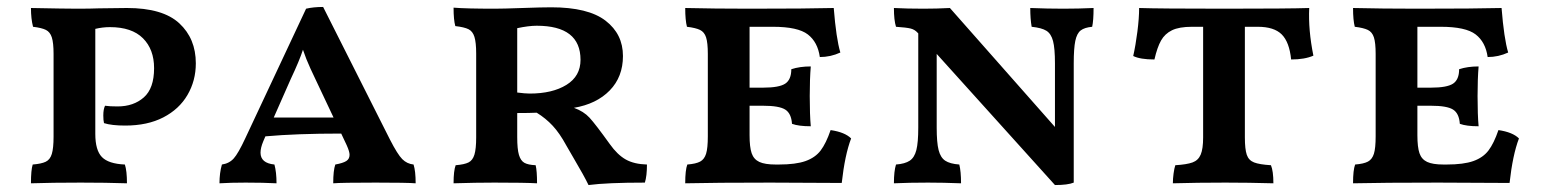

<svg xmlns="http://www.w3.org/2000/svg" viewBox="-20 -525 4441 552"><path d="M423 -329Q423 -383 391 -415Q359 -447 296 -447Q275 -447 254 -442V-140Q254 -93 273 -73.5Q292 -54 339 -52Q345 -34 345 2Q285 0 212 0Q129 0 69 2Q69 -36 74 -52Q99 -54 111.5 -60Q124 -66 129 -82.5Q134 -99 134 -132V-370Q134 -402 129 -417.5Q124 -433 112 -439Q100 -445 75 -448Q69 -471 69 -502Q169 -500 202 -500Q240 -500 264 -501L345 -502Q448 -502 495.5 -458Q543 -414 543 -343Q543 -293 519 -252Q495 -211 449.5 -187.5Q404 -164 340 -164Q301 -164 279 -171Q277 -179 277 -193Q277 -211 282 -221Q295 -219 318 -219Q364 -219 393.5 -245Q423 -271 423 -329Z M1175 2Q1150 0 1060 0Q962 0 938 2Q938 -35 944 -52Q966 -56 975.5 -62Q985 -68 985 -80Q985 -89 977 -107L961 -141Q832 -141 743 -133L737 -119Q729 -100 729 -86Q729 -56 769 -52Q775 -30 775 2Q737 0 686 0Q643 0 611 2Q611 -28 618 -52Q639 -55 652 -69.5Q665 -84 685 -127L860 -500Q881 -505 909 -505L1101 -124Q1123 -81 1136.5 -67.5Q1150 -54 1169 -52Q1175 -33 1175 2ZM939 -187 888 -295Q885 -301 872.5 -328Q860 -355 851 -382Q841 -351 816 -298L767 -187Z M1840 -52Q1840 -19 1834 0Q1725 0 1672 7Q1659 -20 1630 -69L1608 -107Q1589 -142 1569 -163.5Q1549 -185 1523 -201Q1503 -200 1467 -200V-131Q1467 -96 1472 -79.5Q1477 -63 1487.5 -57Q1498 -51 1520 -50Q1524 -34 1524 2Q1489 0 1401 0Q1348 0 1284 2Q1284 -34 1290 -50Q1315 -52 1327 -58Q1339 -64 1344 -80.5Q1349 -97 1349 -130V-371Q1349 -403 1344 -419Q1339 -435 1327 -441Q1315 -447 1289 -450Q1284 -468 1284 -503Q1320 -500 1402 -500Q1426 -500 1482 -502Q1538 -504 1565 -504Q1671 -504 1721 -465.5Q1771 -427 1771 -364Q1771 -304 1733 -265Q1695 -226 1630 -215Q1658 -205 1675 -186.5Q1692 -168 1733 -111Q1755 -80 1779 -66.5Q1803 -53 1840 -52ZM1649 -353Q1649 -451 1523 -451Q1500 -451 1467 -444V-259Q1490 -256 1503 -256Q1568 -256 1608.5 -281Q1649 -306 1649 -353Z M2427 -127Q2409 -80 2400 1L2195 0Q2036 0 1950 2Q1950 -36 1956 -52Q1981 -54 1993 -60.5Q2005 -67 2010 -83Q2015 -99 2015 -133V-370Q2015 -402 2010 -417.5Q2005 -433 1992.5 -439Q1980 -445 1955 -448Q1950 -467 1950 -502Q2034 -500 2134 -500Q2303 -500 2377 -502Q2384 -414 2396 -374Q2368 -361 2337 -361Q2331 -404 2302.5 -426Q2274 -448 2202 -448H2135V-273H2174Q2220 -273 2237.5 -284.5Q2255 -296 2255 -326Q2279 -334 2311 -334Q2308 -298 2308 -249Q2308 -195 2311 -162Q2276 -162 2257 -169Q2255 -199 2237.5 -210Q2220 -221 2174 -221H2135V-136Q2135 -102 2141 -84.5Q2147 -67 2163 -59.5Q2179 -52 2210 -52H2219Q2268 -52 2296 -62Q2324 -72 2339.5 -92.5Q2355 -113 2368 -151Q2409 -145 2427 -127Z M3124 -502Q3124 -466 3120 -448Q3098 -446 3087 -437.5Q3076 -429 3071.5 -407.5Q3067 -386 3067 -343V0Q3050 7 3013 7L2673 -370V-158Q2673 -115 2678.5 -93.5Q2684 -72 2697.5 -63Q2711 -54 2738 -52Q2743 -32 2743 2Q2691 0 2648 0Q2594 0 2550 2Q2550 -33 2556 -52Q2582 -54 2595.5 -63Q2609 -72 2614.5 -93.5Q2620 -115 2620 -158V-429L2618 -431Q2610 -440 2598 -443Q2586 -446 2556 -448Q2550 -467 2550 -502Q2588 -500 2635 -500Q2673 -500 2711 -502L3013 -160V-343Q3013 -386 3007.5 -407Q3002 -428 2988.5 -436.5Q2975 -445 2946 -448Q2942 -471 2942 -502Q2992 -500 3037 -500Q3080 -500 3124 -502Z M3756 -365Q3731 -354 3692 -354Q3687 -404 3665 -426Q3643 -448 3596 -448H3559V-130Q3559 -96 3564.5 -80Q3570 -64 3585.5 -58Q3601 -52 3634 -50Q3641 -33 3641 2Q3569 0 3503 0Q3422 0 3352 2Q3352 -11 3354 -26Q3356 -41 3359 -50Q3392 -52 3408.5 -58Q3425 -64 3432 -80.5Q3439 -97 3439 -130V-448H3407Q3370 -448 3349.5 -438Q3329 -428 3318 -408.5Q3307 -389 3299 -354Q3258 -354 3238 -364Q3245 -395 3250 -434Q3255 -473 3255 -502Q3315 -500 3500 -500Q3685 -500 3744 -502Q3741 -439 3756 -365Z M4347 -127Q4329 -80 4320 1L4115 0Q3956 0 3870 2Q3870 -36 3876 -52Q3901 -54 3913 -60.5Q3925 -67 3930 -83Q3935 -99 3935 -133V-370Q3935 -402 3930 -417.5Q3925 -433 3912.5 -439Q3900 -445 3875 -448Q3870 -467 3870 -502Q3954 -500 4054 -500Q4223 -500 4297 -502Q4304 -414 4316 -374Q4288 -361 4257 -361Q4251 -404 4222.5 -426Q4194 -448 4122 -448H4055V-273H4094Q4140 -273 4157.5 -284.5Q4175 -296 4175 -326Q4199 -334 4231 -334Q4228 -298 4228 -249Q4228 -195 4231 -162Q4196 -162 4177 -169Q4175 -199 4157.5 -210Q4140 -221 4094 -221H4055V-136Q4055 -102 4061 -84.5Q4067 -67 4083 -59.5Q4099 -52 4130 -52H4139Q4188 -52 4216 -62Q4244 -72 4259.5 -92.5Q4275 -113 4288 -151Q4329 -145 4347 -127Z"/></svg>

Font: Vollkorn SC SemiBold
Style: Regular
Weight: 600
Designer: Friedrich Althausen
Foundry: Friedrich Althausen
Version: Version 4.015